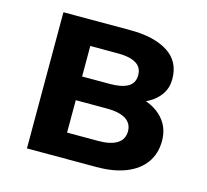

<svg xmlns="http://www.w3.org/2000/svg" viewBox="-79 -590 733 681"><g transform="rotate(15 287.0 -250.0)"><path d="M74 0V-500H320.5Q407 -500 457.8 -467.8Q508.5 -435.5 508.5 -371Q508.5 -339 492.5 -315.2Q476.5 -291.5 449 -276.2Q421.5 -261 386.5 -254.5L384.5 -283Q453 -275 491.5 -239.8Q530 -204.5 530 -149.5Q530 -103 506.2 -69.5Q482.5 -36 437.5 -18Q392.5 0 329 0ZM197 -91H312Q356.5 -91 380.5 -106.2Q404.5 -121.5 404.5 -151Q404.5 -180 380.8 -195Q357 -210 312 -210H182.5V-297H300Q342 -297 365 -310.2Q388 -323.5 388 -352.5Q388 -382 364.8 -395.5Q341.5 -409 300 -409H197Z"/></g></svg>

Font: Geologica Roman Medium
Style: Regular
Weight: 500
Designer: Sindre Bremnes, Frode Helland
Foundry: Monokrom Skriftforlag AS
Version: Version 1.010;gftools[0.9.28]